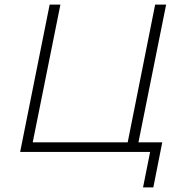

<svg xmlns="http://www.w3.org/2000/svg" viewBox="-20 -664 798 839"><path d="M585 -42H689L650 155H605L636 0H68L197 -644H244L123 -42H538L658 -644H706Z"/></svg>

Font: Montserrat Ace
Style: Light Italic
Weight: 300
Italic angle: -11.3°
Designer: Julieta Ulanovsky
Foundry: Julieta Ulanovsky
Version: Version 1